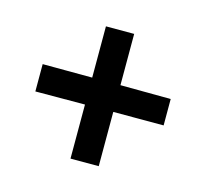

<svg xmlns="http://www.w3.org/2000/svg" viewBox="-62 -477 519 484"><g transform="rotate(15 197.0 -234.5)"><path d="M29.8 -273.4 159.2 -272.9V-406.7H232.9V-272.9L364.3 -272V-203.1H232.9V-61.5H159.2V-202.6L29.8 -202.1Z"/></g></svg>

Font: Parastoo Print
Style: Print-Bold
Weight: 700
Foundry: Saber Rastikerdar (saber.rastikerdar@gmail.com)
Version: Version 1.0.0-alpha3